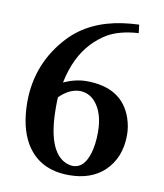

<svg xmlns="http://www.w3.org/2000/svg" viewBox="-73 -673 637 744"><g transform="rotate(10 245.0 -301.0)"><path d="M153.8 -279.8Q152.8 -268.1 152.8 -240.2Q152.8 -69.3 227.5 -34.7Q242.2 -28.3 256.8 -27.8Q300.3 -27.8 319.3 -89.4Q330.1 -124.5 330.1 -173.8Q330.1 -249.5 293.9 -291Q269 -318.4 232.9 -318.8Q190.9 -317.4 153.8 -279.8ZM418.9 -579.1Q342.8 -574.2 295.9 -546.4Q267.1 -528.8 241.2 -502Q184.1 -441.9 163.1 -339.8Q208.5 -360.4 252 -360.8Q393.6 -360.8 432.1 -247.1Q442.9 -214.8 442.9 -182.1Q442.9 -92.8 386.2 -38.6Q334.5 9.8 248 9.8Q129.4 9.8 75.7 -82.5Q40 -145 40 -243.2Q41 -396.5 146 -507.8Q222.2 -587.4 350.1 -606Q380.4 -610.4 415 -611.8Z"/></g></svg>

Font: Linux Libertine O
Style: Semibold
Weight: 700
Designer: Philipp H. Poll
Foundry: Philipp H. Poll
Version: Version 5.0.0